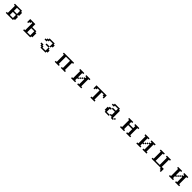

<svg xmlns="http://www.w3.org/2000/svg" viewBox="1339 -4364 8321 8321"><g transform="rotate(45 5500.0 -203.0)"><path d="M375 -296.9H562.5V-484.4H375ZM375 -46.9H562.5V-234.4H375ZM187.5 15.6V-46.9H250V-484.4H187.5V-546.9H625V-484.4H687.5V-296.9H625V-234.4H687.5V-46.9H625V15.6Z M1437.5 -46.9H1625V-296.9H1437.5ZM1125 -359.4V-546.9H1437.5V-359.4H1687.5V-296.9H1750V-46.9H1687.5V15.6H1250V-46.9H1312.5V-484.4H1250V-421.9H1187.5V-359.4Z M2187.5 -109.4V-171.9H2312.5V-109.4H2375V-46.9H2562.5V-234.4H2625V-171.9H2687.5V-46.9H2625V15.6H2312.5V-46.9H2250V-109.4ZM2562.5 -296.9V-234.4H2375V-296.9ZM2562.5 -296.9V-484.4H2375V-421.9H2312.5V-359.4H2187.5V-421.9H2250V-484.4H2312.5V-546.9H2625V-484.4H2687.5V-359.4H2625V-296.9Z M3187.5 15.6V-46.9H3250V-484.4H3187.5V-546.9H3812.5V-484.4H3750V-46.9H3812.5V15.6H3562.5V-46.9H3625V-484.4H3375V-46.9H3437.5V15.6Z M4562.5 15.6V-46.9H4625V-359.4H4562.5V-421.9H4625V-484.4H4562.5V-546.9H4812.5V-484.4H4750V-46.9H4812.5V15.6ZM4187.5 15.6V-46.9H4250V-484.4H4187.5V-546.9H4437.5V-484.4H4375V-234.4H4437.5V-171.9H4375V-46.9H4437.5V15.6ZM4562.5 -359.4V-296.9H4500V-234.4H4437.5V-296.9H4500V-359.4Z M5187.5 -359.4V-546.9H5812.5V-359.4H5750V-421.9H5687.5V-484.4H5562.5V-46.9H5625V15.6H5375V-46.9H5437.5V-484.4H5312.5V-421.9H5250V-359.4Z M6250 -421.9V-484.4H6312.5V-546.9H6625V-484.4H6687.5V-46.9H6750V15.6H6625V-46.9H6500V-109.4H6562.5V-296.9H6375V-359.4H6562.5V-484.4H6375V-421.9ZM6187.5 -46.9V-234.4H6250V-296.9H6375V-234.4H6312.5V-46.9H6500V15.6H6250V-46.9ZM6750 -46.9V-109.4H6812.5V-46.9Z M7187.5 15.6V-46.9H7250V-484.4H7187.5V-546.9H7437.5V-484.4H7375V-359.4H7625V-484.4H7562.5V-546.9H7812.5V-484.4H7750V-46.9H7812.5V15.6H7562.5V-46.9H7625V-296.9H7375V-46.9H7437.5V15.6Z M8562.5 15.6V-46.9H8625V-359.4H8562.5V-421.9H8625V-484.4H8562.5V-546.9H8812.5V-484.4H8750V-46.9H8812.5V15.6ZM8187.5 15.6V-46.9H8250V-484.4H8187.5V-546.9H8437.5V-484.4H8375V-234.4H8437.5V-171.9H8375V-46.9H8437.5V15.6ZM8562.5 -359.4V-296.9H8500V-234.4H8437.5V-296.9H8500V-359.4Z M9125 15.6V-46.9H9187.5V-484.4H9125V-546.9H9375V-484.4H9312.5V-46.9H9562.5V-484.4H9500V-546.9H9750V-484.4H9687.5V-46.9H9812.5V140.6H9750V78.1H9687.5V15.6Z M10562.5 15.6V-46.9H10625V-359.4H10562.5V-421.9H10625V-484.4H10562.5V-546.9H10812.5V-484.4H10750V-46.9H10812.5V15.6ZM10187.5 15.6V-46.9H10250V-484.4H10187.5V-546.9H10437.5V-484.4H10375V-234.4H10437.5V-171.9H10375V-46.9H10437.5V15.6ZM10562.5 -359.4V-296.9H10500V-234.4H10437.5V-296.9H10500V-359.4Z"/></g></svg>

Font: KH Dot Dougenzaka 16
Style: Regular
Weight: 400
Designer: Original version for X68000 by Keitarou Hiraki (http://hp.vector.co.jp/authors/VA000874/) / TrueType conversion by Homem
Version: Version 1.00.20150527